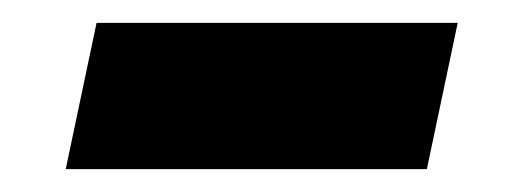

<svg xmlns="http://www.w3.org/2000/svg" viewBox="-20 -386 458 168"><path d="M37.5 -238 64.5 -366H380.5L353.5 -238Z"/></svg>

Font: Tourney Expanded Black
Style: Italic
Weight: 900
Width: 7
Italic angle: -12°
Designer: Tyler Finck
Foundry: Etcetera Type Co
Version: Version 1.010; ttfautohint (v1.8.3)